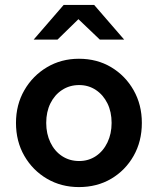

<svg xmlns="http://www.w3.org/2000/svg" viewBox="-20 -752 643 781"><path d="M301 9Q229 9 171 -25Q113 -59 79 -118Q45 -177 45 -252Q45 -326 79 -385Q113 -444 171 -478.5Q229 -513 301 -513Q375 -513 432.5 -478.5Q490 -444 523.5 -385Q557 -326 557 -252Q557 -177 523.5 -118Q490 -59 432.5 -25Q375 9 301 9ZM302 -97Q340 -97 370 -117Q400 -137 417 -172.5Q434 -208 434 -252Q434 -297 417 -331.5Q400 -366 370 -386Q340 -406 302 -406Q263 -406 232.5 -386Q202 -366 185 -331.5Q168 -297 168 -252Q168 -208 185 -172.5Q202 -137 232.5 -117Q263 -97 302 -97ZM386 -591 299 -674 214 -591H117L239 -732H363L485 -591Z"/></svg>

Font: Red Hat Text SemiBold
Style: Regular
Weight: 600
Designer: Pentagram, MCKL
Foundry: MCKL
Version: Version 1.030